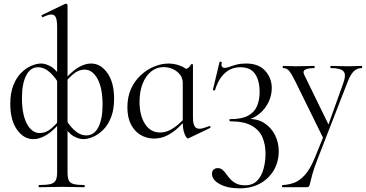

<svg xmlns="http://www.w3.org/2000/svg" viewBox="-20 -745 1994 1046"><path d="M193.4 275Q190.4 275 190.4 269Q190.4 263 193.4 263Q234.6 263 255.6 257.5Q276.6 252 283.9 237Q291.2 222 291.2 194V-597.8Q291.2 -633.4 284.3 -649.7Q277.4 -666 259.6 -666Q244.2 -666 213.8 -651.8Q209.8 -650 207.3 -656Q204.8 -662 208.4 -663L334.8 -724Q336.8 -725 339 -725Q341.6 -725 344.8 -722.5Q348 -720 348 -716.8V194Q348 222 354.4 237Q360.8 252 380.7 257.5Q400.6 263 439.6 263Q441.6 263 441.6 269Q441.6 275 439.6 275Q414.6 275 383.9 274Q353.2 273 320.6 273Q285 273 251.9 274Q218.8 275 193.4 275ZM161.8 13Q109.4 13 72.7 -38.5Q36 -90 36 -179Q36 -237.8 52.5 -279.8Q69 -321.8 95 -347.8Q121 -373.8 150.1 -386.4Q179.2 -399 204.4 -399Q228.4 -399 257.8 -382.2Q287.2 -365.4 316.6 -316L307.6 -275Q286.4 -318.6 254.3 -348.6Q222.2 -378.6 187.4 -378.6Q145.4 -378.6 122.5 -333.6Q99.6 -288.6 99.6 -211.6Q99.6 -120.4 126.8 -70.3Q154 -20.2 196.2 -20.2Q230.6 -20.2 258.5 -44.4Q286.4 -68.6 306.2 -94.2L315.6 -86.6Q273.6 -34.6 235.2 -10.8Q196.8 13 161.8 13ZM433.8 13Q409.2 13 379.8 -3.8Q350.4 -20.6 321.8 -70L330 -111Q351.2 -67.4 383.3 -37.4Q415.4 -7.4 450.2 -7.4Q493.2 -7.4 516 -52.4Q538.8 -97.4 538.8 -174.4Q538.8 -265.6 511.1 -315.7Q483.4 -365.8 441.2 -365.8Q407.8 -365.8 379.5 -341.6Q351.2 -317.4 331.4 -291.8L322.8 -299.4Q365 -352.2 403.4 -375.6Q441.8 -399 475.8 -399Q528.2 -399 564.9 -347.4Q601.6 -295.8 601.6 -207Q601.6 -148.2 585.1 -106.2Q568.6 -64.2 542.6 -38.2Q516.6 -12.2 487.4 0.4Q458.2 13 433.8 13Z M818.4 9.8Q780 9.8 746.7 -9.5Q713.4 -28.8 693.7 -66.7Q674 -104.6 674 -160.8Q674 -217.6 694.3 -261.8Q714.6 -306 748.1 -336.5Q781.6 -367 820.9 -382.9Q860.2 -398.8 897.2 -398.8Q932.8 -398.8 964.6 -385.7Q996.4 -372.6 1015.8 -349.6L975.6 -293.6Q975.6 -319.6 960.5 -338.8Q945.4 -358 921.5 -368.7Q897.6 -379.4 872 -379.4Q832.4 -379.4 802.8 -355.1Q773.2 -330.8 756.7 -288.4Q740.2 -246 740.2 -190Q740.2 -115.8 770.2 -69.5Q800.2 -23.2 851.8 -23.2Q879.8 -23.2 905.1 -36.1Q930.4 -49 952.2 -68.3Q974 -87.6 991.8 -107.2L999.8 -100.2Q978 -75.2 951.2 -49.8Q924.4 -24.4 891.4 -7.3Q858.4 9.8 818.4 9.8ZM1003.4 9.2Q995.8 9.2 985.7 -15Q975.6 -39.2 975.6 -80.4V-360.6Q992.4 -367.6 1002.6 -373.8Q1012.8 -380 1022 -394.8Q1023.2 -396.8 1027.2 -395.7Q1031.2 -394.6 1031.2 -392.4V-106.6Q1031.2 -73.2 1039.4 -58.4Q1047.6 -43.6 1066.4 -43.6Q1076.6 -43.6 1089.1 -47.4Q1101.6 -51.2 1119.4 -57.8Q1124.2 -59.8 1126.4 -54.7Q1128.6 -49.6 1124 -47.6L1007.6 8.2Q1005.6 9.2 1003.4 9.2Z M1285.6 281Q1219.2 281 1177.1 258Q1135 235 1135 202.6Q1135 184.8 1145 177.8Q1155 170.8 1165.8 170.8Q1181.4 170.8 1192.2 180.2Q1203 189.6 1212.9 203.6Q1222.8 217.6 1235.7 231.6Q1248.6 245.6 1267.5 255Q1286.4 264.4 1315.8 264.4Q1356.8 264.4 1381 239.4Q1405.2 214.4 1415.9 174.6Q1426.6 134.8 1426.6 91Q1426.6 43 1410 3.5Q1393.4 -36 1351.6 -60Q1309.8 -84 1234.8 -84Q1231 -84 1229.5 -90Q1228 -96 1234.8 -96Q1297.4 -96 1332 -115Q1366.6 -134 1380.5 -167.5Q1394.4 -201 1394.4 -244Q1394.4 -306 1369.6 -342.4Q1344.8 -378.8 1288.4 -378.8Q1258 -378.8 1231.7 -365.4Q1205.4 -352 1185 -324.5Q1164.6 -297 1151.2 -253.6Q1150.2 -251.6 1144.6 -252.6Q1139 -253.6 1140 -256.6L1176 -407Q1177 -410 1183 -408.5Q1189 -407 1188 -405Q1184 -388 1190 -381.5Q1196 -375 1203 -375Q1214.4 -375 1230.3 -381Q1246.2 -387 1268.5 -393Q1290.8 -399 1320.2 -399Q1389.6 -399 1425.1 -359Q1460.6 -319 1460.6 -265Q1460.6 -226 1443.1 -189Q1425.6 -152 1393 -125Q1360.4 -98 1315 -88L1317.8 -96Q1377.4 -101 1417.5 -76Q1457.6 -51 1478.1 -9.5Q1498.6 32 1498.6 78Q1498.6 136 1471.9 182Q1445.2 228 1397.3 254.5Q1349.4 281 1285.6 281Z M1695.4 113.8 1745.8 -10.2 1746.2 18.4 1588.2 -303Q1566.2 -347 1553.7 -360.5Q1541.2 -374 1522.4 -374Q1520.2 -374 1520.2 -380Q1520.2 -386 1522.4 -386Q1538.4 -386 1555.7 -385Q1573 -384 1589 -384Q1621.8 -384 1646.8 -385Q1671.8 -386 1692.2 -386Q1694.4 -386 1694.4 -380Q1694.4 -374 1692.2 -374Q1660.4 -374 1643.6 -366Q1626.8 -358 1638.6 -335L1776 -53.4L1751 -15.2L1851 -294.4Q1867.2 -339.4 1851.1 -356.7Q1835 -374 1782 -374Q1780 -374 1780 -380Q1780 -386 1782 -386Q1806 -386 1827.5 -385Q1849 -384 1883 -384Q1904.6 -384 1918.1 -385Q1931.6 -386 1950.4 -386Q1953.2 -386 1953.2 -380Q1953.2 -374 1950.4 -374Q1925.2 -374 1907.5 -357Q1889.8 -340 1873.2 -297.4L1710.8 120Q1690.6 172 1681.9 203.5Q1673.2 235 1670.1 250Q1667 265 1663.6 270Q1660.2 275 1649.2 275H1518.8Q1516.6 275 1516.6 269Q1516.6 263 1518.8 263Q1554 261.8 1584.7 249.8Q1615.4 237.8 1643 206Q1670.6 174.2 1695.4 113.8Z"/></svg>

Font: Cormorant Infant Light
Style: Regular
Weight: 300
Designer: Christian Thalmann (Catharsis Fonts)
Foundry: Catharsis Fonts
Version: Version 4.001